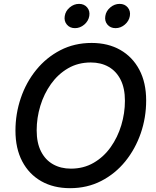

<svg xmlns="http://www.w3.org/2000/svg" viewBox="-20 -959 801 989"><path d="M340.8 10.3Q255.9 10.3 192.6 -25.6Q129.4 -61.5 94.5 -127.9Q59.6 -194.3 59.6 -286.1Q59.6 -373 87.2 -454.1Q114.7 -535.2 166.7 -599.1Q218.8 -663.1 291 -700.4Q363.3 -737.8 452.1 -737.8Q536.6 -737.8 599.6 -701.9Q662.6 -666 697.8 -599.6Q732.9 -533.2 732.9 -441.4Q732.9 -353.5 705.1 -272.7Q677.2 -191.9 625.5 -127.9Q573.7 -64 501.5 -26.9Q429.2 10.3 340.8 10.3ZM345.2 -90.3Q410.6 -90.3 462.4 -120.4Q514.2 -150.4 550 -200.9Q585.9 -251.5 604.7 -313.7Q623.5 -376 623.5 -439.9Q623.5 -504.4 601.3 -548.3Q579.1 -592.3 539.6 -614.7Q500 -637.2 447.8 -637.2Q382.3 -637.2 330.6 -607.2Q278.8 -577.1 242.7 -526.4Q206.5 -475.6 187.7 -413.6Q168.9 -351.6 168.9 -287.6Q168.9 -223.1 191.2 -179.2Q213.4 -135.3 253.2 -112.8Q293 -90.3 345.2 -90.3ZM575.2 -814Q548.8 -814 533.4 -832.3Q518.1 -850.6 522.5 -876.5Q526.4 -902.3 548.1 -920.7Q569.8 -939 596.2 -939Q622.6 -939 637.9 -920.7Q653.3 -902.3 648.9 -876.5Q644.5 -850.6 623 -832.3Q601.6 -814 575.2 -814ZM366.2 -814Q339.8 -814 324.5 -832.3Q309.1 -850.6 313.5 -876.5Q317.4 -902.3 339.1 -920.7Q360.8 -939 387.2 -939Q413.6 -939 429 -920.7Q444.3 -902.3 439.9 -876.5Q435.5 -850.6 414.1 -832.3Q392.6 -814 366.2 -814Z"/></svg>

Font: Inter 20pt Medium
Style: Italic
Weight: 500
Italic angle: -9.3988°
Version: Version 4.001;git-66647c0bb